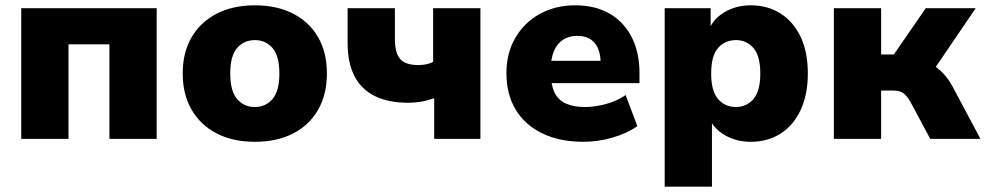

<svg xmlns="http://www.w3.org/2000/svg" viewBox="-20 -523 3712 723"><path d="M60 0V-492H570V0H392V-356H238V0Z M940 11Q858 11 797 -20Q736 -51 702 -109Q668 -167 668 -246Q668 -326 702 -383.5Q736 -441 797 -472Q858 -503 940 -503Q1022 -503 1083 -472Q1144 -441 1177.5 -383.5Q1211 -326 1211 -246Q1211 -167 1177.5 -109Q1144 -51 1083 -20Q1022 11 940 11ZM940 -120Q980 -120 1006 -150Q1032 -180 1032 -246Q1032 -313 1006 -342.5Q980 -372 940 -372Q899 -372 873 -342.5Q847 -313 847 -246Q847 -180 873 -150Q899 -120 940 -120Z M1615 0V-153Q1589 -144 1565 -140Q1541 -136 1518 -136Q1442 -136 1391 -161.5Q1340 -187 1314.5 -237Q1289 -287 1289 -361V-492H1467V-377Q1467 -342 1475.5 -320Q1484 -298 1503.5 -288Q1523 -278 1555 -278Q1571 -278 1585.5 -281Q1600 -284 1611 -290V-492H1789V0Z M2178 11Q2088 11 2022.5 -20.5Q1957 -52 1922 -110Q1887 -168 1887 -247Q1887 -323 1920.5 -380.5Q1954 -438 2012.5 -470.5Q2071 -503 2146 -503Q2221 -503 2275 -472Q2329 -441 2358.5 -383.5Q2388 -326 2388 -249V-210H2036V-294H2258L2242 -281Q2242 -335 2219 -361.5Q2196 -388 2154 -388Q2123 -388 2100.5 -373.5Q2078 -359 2066 -331Q2054 -303 2054 -261V-252Q2054 -205 2067.5 -176Q2081 -147 2110 -133.5Q2139 -120 2183 -120Q2221 -120 2262.5 -131.5Q2304 -143 2336 -165L2380 -48Q2342 -21 2287 -5Q2232 11 2178 11Z M2483 180V-492H2656V-403H2647Q2661 -448 2705.5 -475.5Q2750 -503 2807 -503Q2871 -503 2919.5 -472Q2968 -441 2995 -384Q3022 -327 3022 -246Q3022 -167 2995 -109Q2968 -51 2919.5 -20Q2871 11 2807 11Q2752 11 2708 -15Q2664 -41 2649 -83H2661V180ZM2751 -120Q2791 -120 2817 -150Q2843 -180 2843 -246Q2843 -313 2817 -342.5Q2791 -372 2751 -372Q2710 -372 2684 -342.5Q2658 -313 2658 -246Q2658 -180 2684 -150Q2710 -120 2751 -120Z M3120 0V-492H3298V-318H3346L3466 -492H3654L3480 -236L3447 -294Q3473 -291 3495 -277Q3517 -263 3535 -243Q3553 -223 3566 -199L3672 0H3483L3408 -140Q3399 -156 3390 -165Q3381 -174 3370 -178Q3359 -182 3344 -182H3298V0Z"/></svg>

Font: Nunito Sans 12pt Black
Style: Regular
Weight: 900
Designer: Vernon Adams
Foundry: Vernon Adams
Version: Version 3.101;gftools[0.9.27]